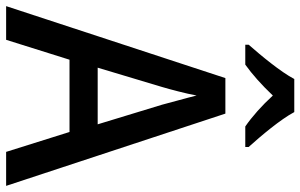

<svg xmlns="http://www.w3.org/2000/svg" viewBox="-197 -877 981 627"><g transform="rotate(90 293.5 -563.5)"><path d="M346 -1034H238C215 -990 162 -926 126 -885V-874H191C222 -896 258 -928 292 -964C325 -928 361 -896 393 -874H460V-885C423 -926 370 -989 346 -1034ZM476 -93H587L351 -809H235L0 -93H110L175 -300H411ZM322 -602 386 -392H201L264 -602C272 -629 285 -678 292 -715C299 -685 315 -630 322 -602Z"/></g></svg>

Font: Noto Sans Kannada UI SemiCondensed Medium
Style: Regular
Weight: 500
Width: 4
Designer: Jelle Bosma - Monotype Design Team
Foundry: Monotype Imaging Inc.
Version: Version 2.005